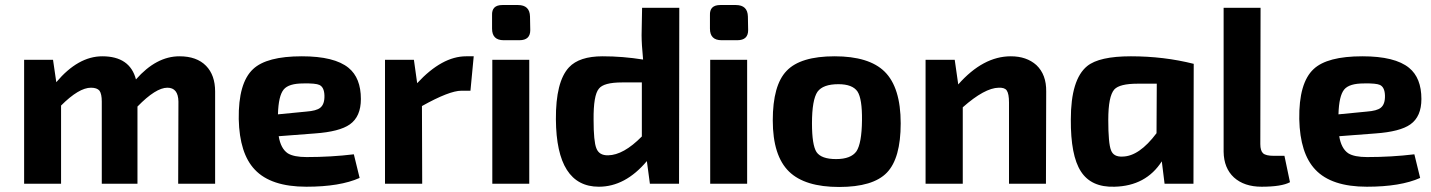

<svg xmlns="http://www.w3.org/2000/svg" viewBox="-20 -731 5696 764"><path d="M204 -404Q291 -507 387 -507Q497 -507 521 -415Q602 -507 694 -507Q763 -507 800 -469Q836 -432 836 -367V0H689L690 -327Q689 -382 646 -382Q600 -382 527 -307V0H385V-327Q385 -357 376 -370Q366 -382 342 -382Q294 -382 223 -311V0H76V-493H191Z M1411 -23Q1333 12 1199 12Q1058 12 994 -56Q933 -120 930 -257Q928 -401 987 -456Q1041 -507 1181 -507Q1311 -507 1367 -461Q1416 -421 1416 -337Q1416 -267 1372 -236Q1331 -207 1233 -200L1089 -189Q1097 -140 1125 -121Q1149 -106 1200 -106Q1297 -106 1388 -117ZM1199 -287Q1239 -290 1254 -302Q1272 -316 1271 -351Q1270 -384 1251 -393Q1236 -400 1187 -399Q1129 -399 1109 -375Q1088 -350 1086 -276Z M1852 -370H1816Q1768 -370 1659 -309L1660 0H1512V-493H1627L1640 -400Q1739 -507 1835 -507H1865Z M2041 -711Q2088 -711 2089 -665L2090 -611Q2090 -571 2047 -571H1984Q1938 -571 1938 -617V-670Q1936 -711 1979 -711ZM1939 0V-493H2086V0Z M2682 0H2566L2554 -90Q2468 12 2363 12Q2194 12 2192 -256Q2191 -406 2244 -463Q2285 -507 2378 -507Q2458 -507 2539 -494Q2533 -556 2533 -591L2535 -700H2683ZM2455 -403Q2382 -403 2363 -378Q2341 -352 2342 -254Q2342 -168 2353 -141Q2364 -112 2400 -113Q2461 -114 2534 -188V-403Z M2908 -711Q2955 -711 2956 -665L2957 -611Q2957 -571 2914 -571H2851Q2805 -571 2805 -617V-670Q2803 -711 2846 -711ZM2806 0V-493H2953V0Z M3500 -446Q3564 -383 3564 -240Q3564 -101 3509 -44Q3454 13 3319 13Q3183 13 3120 -48Q3055 -111 3055 -252Q3055 -392 3110 -449Q3165 -507 3301 -507Q3438 -507 3500 -446ZM3233 -366Q3211 -334 3211 -240Q3211 -154 3229 -126Q3248 -98 3307 -98Q3366 -98 3388 -129Q3409 -161 3410 -252Q3411 -338 3392 -367Q3372 -396 3316 -396Q3255 -396 3233 -366Z M3793 -395Q3892 -507 4002 -507Q4065 -507 4104 -472Q4144 -434 4143 -367L4142 0H3995V-323Q3995 -358 3986 -371Q3978 -383 3954 -382Q3898 -381 3811 -304V0H3663V-493H3779Z M4614 0 4603 -89Q4540 9 4415 12Q4322 15 4281 -49Q4240 -112 4241 -256Q4241 -415 4306 -468Q4354 -507 4480 -507Q4611 -507 4730 -477L4729 0ZM4507 -398Q4435 -398 4414 -375Q4390 -348 4390 -254Q4390 -160 4401 -133Q4411 -106 4447 -108Q4513 -109 4582 -201L4583 -398Z M4995 -158Q4995 -131 5006 -121Q5017 -111 5048 -111H5091L5113 -6Q5080 12 5000 12Q4931 12 4890 -25Q4850 -62 4849 -127V-700H4996Z M5631 -23Q5553 12 5419 12Q5278 12 5214 -56Q5153 -120 5150 -257Q5148 -401 5207 -456Q5261 -507 5401 -507Q5531 -507 5587 -461Q5636 -421 5636 -337Q5636 -267 5592 -236Q5551 -207 5453 -200L5309 -189Q5317 -140 5345 -121Q5369 -106 5420 -106Q5517 -106 5608 -117ZM5419 -287Q5459 -290 5474 -302Q5492 -316 5491 -351Q5490 -384 5471 -393Q5456 -400 5407 -399Q5349 -399 5329 -375Q5308 -350 5306 -276Z"/></svg>

Font: Taylor Sans Bold LRS
Style: Bold
Weight: 700
Italic angle: -8°
Designer: Natanael Gama
Version: Version 1.001 September 8, 2015